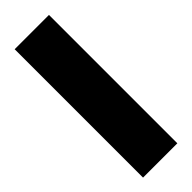

<svg xmlns="http://www.w3.org/2000/svg" viewBox="-10 -118 368 368"><g transform="rotate(45 174.0 66.5)"><path d="M0 113V20H348V113Z"/></g></svg>

Font: Bricolage Grotesque Condensed Medium
Style: Regular
Weight: 500
Width: 3
Designer: Mathieu Triay
Foundry: Atelier Triay
Version: Version 1.000;gftools[0.9.30]